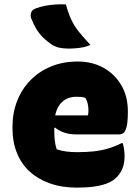

<svg xmlns="http://www.w3.org/2000/svg" viewBox="-20 -842 640 877"><path d="M335 -561Q401 -561 452.5 -532.5Q504 -504 534 -453Q564 -402 564 -334V-331Q564 -284 558 -262Q552 -240 543 -234Q534 -228 524 -228H332Q296 -228 271.5 -237Q247 -246 232 -259L212 -251L214 -315H381Q383 -320 383.5 -326Q384 -332 384 -339Q384 -354 380.5 -369Q377 -384 370 -395Q361 -398 351.5 -399Q342 -400 329 -400Q282 -400 255 -367Q228 -334 228 -269V-240Q228 -218 230.5 -198Q233 -178 239 -160Q260 -153 282.5 -150Q305 -147 333 -147Q374 -147 407 -150.5Q440 -154 471.5 -163Q503 -172 535 -188H541Q545 -172 547 -158Q549 -144 549 -129Q549 -94 538 -69Q527 -44 506 -26Q490 -12 465.5 -3Q441 6 408 10.5Q375 15 331 15Q262 15 207.5 -4.5Q153 -24 115 -59Q77 -94 57 -144Q37 -194 37 -255V-263Q37 -327 58.5 -381.5Q80 -436 120 -476.5Q160 -517 214.5 -539Q269 -561 335 -561ZM281 -822Q292 -781 306 -751.5Q320 -722 341.5 -695.5Q363 -669 393 -637Q372 -627 344.5 -623.5Q317 -620 295 -620Q270 -620 251.5 -624Q233 -628 217 -638Q196 -652 178 -669.5Q160 -687 146.5 -709Q133 -731 123 -757Q118 -771 122 -784Q126 -797 142 -803Q162 -811 185.5 -815.5Q209 -820 233.5 -821.5Q258 -823 281 -822Z"/></svg>

Font: Recursive Monospace Casual Black
Style: Regular
Weight: 900
Version: Version 1.047